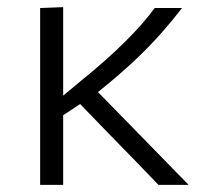

<svg xmlns="http://www.w3.org/2000/svg" viewBox="-20 -518 580 538"><path d="M92.5 0V-495.5L157 -498V-250L207.5 -292Q278 -349 329.2 -399.8Q380.5 -450.5 413.5 -495.5H490Q464 -461.5 432.5 -425.8Q401 -390 358 -349.2Q315 -308.5 254.5 -260L346.5 -166Q383.5 -128 425.5 -85Q467.5 -42 508.5 0H424Q391 -34.5 359.5 -67Q327.5 -99.5 295 -133L204.5 -226.5L157 -195V0Z"/></svg>

Font: Heraclito Light
Style: Regular
Weight: 300
Designer: Kostas Bartsokas (font) & Cristiano Sobral (main changes)
Foundry: Kostas Bartsokas (font) & Cristiano Sobral (main changes)
Version: Version 1.00;July 8, 2020;FontCreator 13.0.0.2655 64-bit